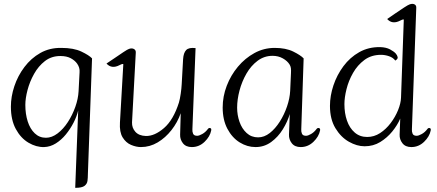

<svg xmlns="http://www.w3.org/2000/svg" viewBox="-20 -732 2206 970"><path d="M35 -193Q35 -244 52.5 -296.5Q70 -349 103.5 -393.5Q137 -438 184 -464.5Q231 -491 290 -490Q352 -490 391 -471.5Q430 -453 445 -437L424 148Q424 166 422 181.5Q420 197 407 207Q394 217 360 217L375 -174Q368 -144 351.5 -112Q335 -80 312.5 -52.5Q290 -25 262 -7.5Q234 10 203 11Q163 12 124 -11Q85 -34 60 -80Q35 -126 35 -193ZM285 -449Q240 -449 207 -423.5Q174 -398 152 -358.5Q130 -319 119 -277Q108 -235 108 -202Q108 -156 120 -118.5Q132 -81 155.5 -58.5Q179 -36 212 -36Q242 -36 271 -58Q300 -80 323 -115.5Q346 -151 360.5 -192Q375 -233 377 -271L382 -367Q384 -390 370 -410Q359 -426 338 -437.5Q317 -449 285 -449Z M692 11Q668 11 642 0Q616 -11 599.5 -38Q583 -65 586 -113L603 -408Q602 -409 598 -408.5Q594 -408 584 -403Q544 -382 518 -411Q535 -422 559 -438.5Q583 -455 604 -469Q625 -483 632 -485Q646 -490 656.5 -484.5Q667 -479 666 -466L647 -114Q646 -86 664 -66Q682 -46 717 -45Q761 -44 808.5 -85Q856 -126 884 -214Q889 -231 893 -258.5Q897 -286 898 -307L905 -433Q907 -465 920.5 -479Q934 -493 968 -489L952 -79Q951 -67 955.5 -56.5Q960 -46 976 -46Q986 -46 1002 -55Q1018 -64 1030 -80Q1035 -87 1042 -85Q1049 -83 1047 -73Q1041 -42 1013.5 -15.5Q986 11 949 11Q919 11 904 -8.5Q889 -28 890 -52L893 -160Q877 -114 846.5 -75Q816 -36 776.5 -12.5Q737 11 692 11Z M1271 11Q1229 11 1191 -12.5Q1153 -36 1129 -81Q1105 -126 1105 -189Q1105 -245 1125.5 -298.5Q1146 -352 1182 -395Q1218 -438 1265.5 -464Q1313 -490 1368 -490Q1424 -490 1461.5 -471.5Q1499 -453 1514 -437L1502 -79Q1501 -67 1505.5 -56.5Q1510 -46 1526 -46Q1536 -46 1551.5 -55Q1567 -64 1579 -80Q1584 -87 1591.5 -85Q1599 -83 1597 -73Q1591 -42 1563.5 -15.5Q1536 11 1499 11Q1469 11 1454 -8.5Q1439 -28 1440 -52L1444 -156Q1433 -118 1409 -79Q1385 -40 1350 -14.5Q1315 11 1271 11ZM1178 -188Q1178 -151 1190 -116.5Q1202 -82 1226 -60Q1250 -38 1284 -38Q1315 -38 1343 -60Q1371 -82 1393.5 -117.5Q1416 -153 1430 -194Q1444 -235 1446 -273L1450 -362Q1451 -378 1449.5 -388Q1448 -398 1443 -406Q1432 -424 1409 -437Q1386 -450 1357 -450Q1315 -450 1281.5 -425Q1248 -400 1225 -360Q1202 -320 1190 -274.5Q1178 -229 1178 -188Z M1822 7Q1783 7 1742.5 -16Q1702 -39 1674.5 -84.5Q1647 -130 1647 -197Q1647 -248 1664.5 -300.5Q1682 -353 1715 -397.5Q1748 -442 1795 -468.5Q1842 -495 1901 -494Q1931 -493 1950.5 -482.5Q1970 -472 1979 -462Q1987 -453 1989 -443.5Q1991 -434 1977 -426Q1966 -441 1945.5 -448Q1925 -455 1905 -455Q1856 -455 1821 -429Q1786 -403 1763.5 -363.5Q1741 -324 1730.5 -281.5Q1720 -239 1720 -206Q1720 -160 1733 -122.5Q1746 -85 1772 -62.5Q1798 -40 1835 -40Q1870 -40 1900 -59.5Q1930 -79 1953.5 -110Q1977 -141 1991 -175.5Q2005 -210 2006 -239L2020 -633Q2019 -634 2015.5 -633.5Q2012 -633 2002 -628Q1962 -607 1936 -636Q1952 -647 1976 -663.5Q2000 -680 2021.5 -694Q2043 -708 2050 -710Q2064 -715 2074 -710Q2084 -705 2083 -692L2061 -79Q2060 -67 2064.5 -56.5Q2069 -46 2085 -46Q2095 -46 2111 -55Q2127 -64 2139 -80Q2144 -87 2151 -85Q2158 -83 2156 -73Q2150 -42 2122.5 -15.5Q2095 11 2058 11Q2028 11 2013 -8.5Q1998 -28 1999 -52L2002 -133Q1988 -100 1962 -68Q1936 -36 1901 -14.5Q1866 7 1822 7Z"/></svg>

Font: Diphylleia
Style: Regular
Weight: 400
Designer: Minha Hyung
Foundry: JAMO
Version: Version 1.000; ttfautohint (v1.8.4.7-5d5b);gftools[0.9.28]